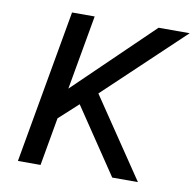

<svg xmlns="http://www.w3.org/2000/svg" viewBox="-75 -726 815 802"><g transform="rotate(10 333.0 -325.0)"><path d="M167 -650H263L207 -334L534 -650H666L334 -336L561 0H452L265 -278L184 -204L148 0H52Z"/></g></svg>

Font: Overused Grotesk Medium
Style: Italic
Weight: 500
Italic angle: -10°
Version: Version 0.003